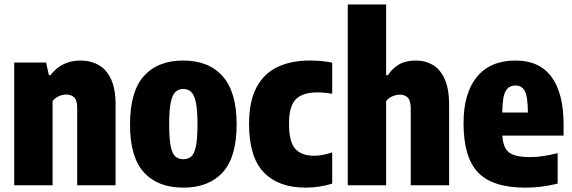

<svg xmlns="http://www.w3.org/2000/svg" viewBox="-20 -828 2557 858"><path d="M43.5 0V-548.5H186L198.5 -492H205.5Q255.5 -557.5 340 -557.5Q384 -557.5 419.5 -538.2Q455 -519 475.8 -475.2Q496.5 -431.5 496.5 -358.5V0H325V-345.5Q325 -380 311.5 -392.8Q298 -405.5 276.5 -405.5Q259.5 -405.5 242.5 -398Q225.5 -390.5 215 -376V0Z M799 10.5Q685.5 10.5 623.2 -57.5Q561 -125.5 561 -271Q561 -419.5 623.2 -488.5Q685.5 -557.5 799 -557.5Q913 -557.5 975.2 -487Q1037.5 -416.5 1037.5 -272.5Q1037.5 -126 975.2 -57.8Q913 10.5 799 10.5ZM799 -116.5Q820 -116.5 834 -128Q848 -139.5 855.2 -172.8Q862.5 -206 862.5 -270.5Q862.5 -337 855 -371.5Q847.5 -406 833.2 -418.2Q819 -430.5 799 -430.5Q779 -430.5 765 -418.2Q751 -406 743.5 -372.2Q736 -338.5 736 -273Q736 -207 743 -173.5Q750 -140 764.2 -128.2Q778.5 -116.5 799 -116.5Z M1346 10.5Q1224.5 10.5 1158.8 -57.8Q1093 -126 1093 -273.5Q1093 -375 1126.2 -437.5Q1159.5 -500 1220.5 -528.8Q1281.5 -557.5 1364.5 -557.5Q1417.5 -557.5 1464.5 -548V-409Q1430.5 -415 1397.5 -415Q1331.5 -415 1301.5 -383.8Q1271.5 -352.5 1271.5 -276.5Q1271.5 -193.5 1299.5 -162.8Q1327.5 -132 1384.5 -132Q1419 -132 1464.5 -147V-7.5Q1436.5 1.5 1405.5 6Q1374.5 10.5 1346 10.5Z M1534 0V-808H1705.5V-492H1713.5Q1733 -522.5 1763.2 -540Q1793.5 -557.5 1840 -557.5Q1879.5 -557.5 1913 -538.5Q1946.5 -519.5 1966.8 -475.8Q1987 -432 1987 -358V0H1815.5V-343Q1815.5 -379 1802 -392Q1788.5 -405 1767 -405Q1751.5 -405 1733.8 -397.8Q1716 -390.5 1705.5 -376V0Z M2327 10.5Q2181.5 10.5 2116.5 -57Q2051.5 -124.5 2051.5 -277Q2051.5 -412.5 2111.5 -485Q2171.5 -557.5 2284 -557.5Q2390.5 -557.5 2444.5 -484.5Q2498.5 -411.5 2498.5 -271.5V-222H2225Q2228 -167.5 2254.8 -146.8Q2281.5 -126 2349 -126Q2378.5 -126 2409.2 -130.8Q2440 -135.5 2472 -143.5V-7.5Q2432.5 2 2398.2 6.2Q2364 10.5 2327 10.5ZM2283.5 -446Q2255 -446 2240.2 -422.2Q2225.5 -398.5 2224.5 -325H2339Q2338.5 -398.5 2324.8 -422.2Q2311 -446 2283.5 -446Z"/></svg>

Font: Encode Sans Cnd XBd
Style: Regular
Weight: 800
Width: 3
Designer: Multiple Designers
Foundry: Impallari Type
Version: Version 3.002; ttfautohint (v1.8.3) -l 8 -r 50 -G 200 -x 14 